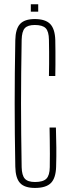

<svg xmlns="http://www.w3.org/2000/svg" viewBox="-20 -896 331 922"><path d="M148 6.5Q98 6.5 76.2 -17.2Q54.5 -41 53.5 -95.5Q52 -178.5 51.2 -253Q50.5 -327.5 50.5 -399.5Q50.5 -471.5 51.2 -546Q52 -620.5 53.5 -703Q54.5 -757 76.2 -780.8Q98 -804.5 147 -804.5Q198 -804.5 221 -780.8Q244 -757 245.5 -703Q246 -682.5 246.2 -649.8Q246.5 -617 246.2 -584.2Q246 -551.5 245.5 -531H215Q215.5 -560 215.8 -589Q216 -618 215.8 -647.2Q215.5 -676.5 215 -705Q214.5 -745 199.5 -760.5Q184.5 -776 147 -776Q113 -776 99 -760.5Q85 -745 84 -705Q82.5 -622 81.8 -547Q81 -472 81 -399.8Q81 -327.5 81.8 -252.2Q82.5 -177 84 -93Q85 -54 99.2 -38Q113.5 -22 148 -22Q187 -22 202.8 -38Q218.5 -54 219 -93Q219.5 -124.5 219.5 -156.5Q219.5 -188.5 219 -220.5Q218.5 -252.5 218 -283.5H248.5Q250 -233 250.5 -189.2Q251 -145.5 249.5 -95.5Q248 -41 224.5 -17.2Q201 6.5 148 6.5ZM128 -840V-875.5H163.5V-840Z"/></svg>

Font: Big Shoulders Display ExtraLight
Style: Regular
Weight: 250
Designer: Patric King
Foundry: XO Type Co
Version: Version 2.002